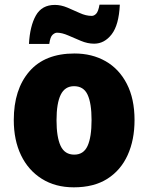

<svg xmlns="http://www.w3.org/2000/svg" viewBox="-20 -792 635 822"><path d="M556 -278Q556 -193 526.5 -128Q497 -63 439.5 -26.5Q382 10 296 10Q217 10 159 -26.5Q101 -63 70 -127.5Q39 -192 39 -278Q39 -409 105.5 -486Q172 -563 299 -563Q374 -563 432 -530Q490 -497 523 -433Q556 -369 556 -278ZM222 -277Q222 -205 239.5 -167.5Q257 -130 298 -130Q338 -130 355 -167.5Q372 -205 372 -278Q372 -350 355 -386.5Q338 -423 297 -423Q258 -423 240 -386.5Q222 -350 222 -277ZM104 -604Q108 -680 133.5 -725.5Q159 -771 215 -771Q241 -771 268.5 -759.5Q296 -748 322 -736Q348 -724 373 -724Q383 -724 392 -733.5Q401 -743 406 -772H493Q489 -685 458 -645Q427 -605 383 -605Q355 -605 326.5 -617Q298 -629 271.5 -640.5Q245 -652 224 -652Q215 -652 205 -643Q195 -634 191 -604Z"/></svg>

Font: Noto Sans Bengali SemiCondensed Black
Style: Regular
Weight: 900
Width: 4
Designer: Joana Ranito - Universal Thirst; Jelle Bosma - Monotype Design Team
Foundry: Universal Thirst ehf.
Version: Version 3.000; ttfautohint (v1.8.4.7-5d5b)